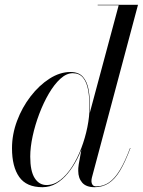

<svg xmlns="http://www.w3.org/2000/svg" viewBox="-20 -770 595 800"><path d="M374 10Q339 10 322.5 -9Q306 -28 306 -58Q306 -62 306.2 -69.5Q306.5 -77 308 -85L319.5 -148.5L344.5 -232.5L352 -292L474.5 -748H387V-750H555L363 -30.5Q361 -23 361 -14.5Q361 -6.5 365.5 0Q370 6.5 381.5 6.5Q410.5 6.5 434.2 -9.8Q458 -26 479.5 -61.5Q501 -97 522 -153.5L523.5 -153Q502 -95.5 480.5 -59.5Q459 -23.5 433.2 -6.8Q407.5 10 374 10ZM157 10Q90 10 60 -32.8Q30 -75.5 30 -152.5Q30 -210 51 -266.2Q72 -322.5 107.5 -368.5Q143 -414.5 186.2 -442.2Q229.5 -470 273.5 -470Q308.5 -470 326 -449.5Q343.5 -429 349.2 -395.8Q355 -362.5 355 -324Q355 -291 348.8 -253.5Q342.5 -216 330.5 -178.5Q318.5 -141 301.2 -107.2Q284 -73.5 262 -47Q240 -20.5 213.8 -5.2Q187.5 10 157 10ZM174 1Q204 1 231 -19.8Q258 -40.5 280.2 -75.2Q302.5 -110 318.8 -152.8Q335 -195.5 344 -240Q353 -284.5 353 -324Q353 -363 347.2 -395Q341.5 -427 326.2 -446Q311 -465 283 -465Q257 -465 231.5 -441.8Q206 -418.5 183.5 -380Q161 -341.5 143.5 -295.2Q126 -249 116 -202.5Q106 -156 106 -117.5Q106 -57 124.5 -28Q143 1 174 1Z"/></svg>

Font: Bodoni Moda 96pt
Style: Italic
Weight: 400
Italic angle: -13°
Version: Version 2.004